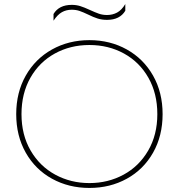

<svg xmlns="http://www.w3.org/2000/svg" viewBox="-20 -912 882 947"><path d="M423 -863Q449 -851 467.5 -844.5Q486 -838 508 -838Q535 -838 557.5 -850Q580 -862 598 -892V-859Q571 -814 508 -814Q483 -814 462 -820.5Q441 -827 415 -840Q390 -852 372.5 -858Q355 -864 334 -864Q307 -864 285.5 -852Q264 -840 244 -810V-843Q271 -888 334 -888Q356 -888 375.5 -882Q395 -876 423 -863ZM60 -349Q60 -456 107 -539Q154 -622 236.5 -668Q319 -714 421 -714Q523 -714 605.5 -668Q688 -622 735 -539Q782 -456 782 -349Q782 -242 735 -159Q688 -76 605.5 -30.5Q523 15 421 15Q319 15 236.5 -30.5Q154 -76 107 -159Q60 -242 60 -349ZM756 -349Q756 -451 712 -528.5Q668 -606 591.5 -648Q515 -690 421 -690Q327 -690 250.5 -648Q174 -606 130 -528.5Q86 -451 86 -349Q86 -247 131 -169.5Q176 -92 252.5 -50.5Q329 -9 421 -9Q513 -9 589.5 -50.5Q666 -92 711 -169.5Q756 -247 756 -349Z"/></svg>

Font: Prompt Thin
Style: Regular
Weight: 100
Designer: Katatrad Team
Foundry: CadsonDemak
Version: Version 1.030